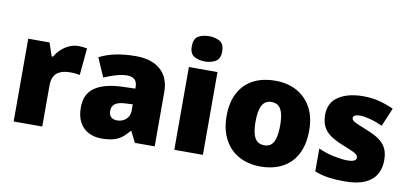

<svg xmlns="http://www.w3.org/2000/svg" viewBox="-72 -1015 2695 1263"><g transform="rotate(10 1275.5 -383.0)"><path d="M400 -563Q416 -563 433 -561Q450 -559 458 -557L441 -377Q431 -379 416.5 -381Q402 -383 376 -383Q358 -383 337.5 -379.5Q317 -376 298.5 -365Q280 -354 268.5 -332Q257 -310 257 -272V0H66V-553H208L238 -465H247Q262 -492 286 -514.5Q310 -537 339.5 -550Q369 -563 400 -563Z M785 -563Q890 -563 949 -511Q1008 -459 1008 -363V0H876L839 -73H835Q812 -44 787.5 -25.5Q763 -7 731 1.5Q699 10 653 10Q605 10 567 -9.5Q529 -29 507 -68.5Q485 -108 485 -169Q485 -258 546.5 -301Q608 -344 725 -349L817 -352V-360Q817 -397 799 -412.5Q781 -428 750 -428Q717 -428 677 -416.5Q637 -405 596 -387L541 -513Q589 -538 649.5 -550.5Q710 -563 785 -563ZM774 -245Q722 -243 700.5 -226.5Q679 -210 679 -180Q679 -152 694 -138.5Q709 -125 734 -125Q769 -125 793.5 -147Q818 -169 818 -204V-247Z M1330 -553V0H1139V-553ZM1235 -776Q1276 -776 1306.5 -759Q1337 -742 1337 -691Q1337 -642 1306.5 -624.5Q1276 -607 1235 -607Q1193 -607 1163.5 -624.5Q1134 -642 1134 -691Q1134 -742 1163.5 -759Q1193 -776 1235 -776Z M1991 -278Q1991 -209 1972 -155Q1953 -101 1917 -64.5Q1881 -28 1830 -9Q1779 10 1714 10Q1654 10 1603.5 -9Q1553 -28 1516.5 -64.5Q1480 -101 1459.5 -155Q1439 -209 1439 -278Q1439 -370 1472.5 -433.5Q1506 -497 1568 -530Q1630 -563 1717 -563Q1797 -563 1858.5 -530Q1920 -497 1955.5 -433.5Q1991 -370 1991 -278ZM1633 -278Q1633 -231 1641 -198Q1649 -165 1667.5 -148.5Q1686 -132 1716 -132Q1746 -132 1763.5 -148.5Q1781 -165 1789 -198Q1797 -231 1797 -278Q1797 -325 1789 -357Q1781 -389 1763 -405Q1745 -421 1715 -421Q1672 -421 1652.5 -385Q1633 -349 1633 -278Z M2511 -170Q2511 -118 2487.5 -77Q2464 -36 2412.5 -13Q2361 10 2277 10Q2218 10 2171.5 3.5Q2125 -3 2077 -21V-174Q2130 -150 2184 -139.5Q2238 -129 2269 -129Q2301 -129 2316 -136Q2331 -143 2331 -157Q2331 -169 2321 -178Q2311 -187 2285.5 -198Q2260 -209 2213 -228Q2167 -247 2136.5 -269.5Q2106 -292 2091 -323.5Q2076 -355 2076 -400Q2076 -481 2138.5 -522Q2201 -563 2304 -563Q2359 -563 2407 -551Q2455 -539 2507 -516L2455 -393Q2414 -412 2372 -423Q2330 -434 2305 -434Q2283 -434 2270.5 -428Q2258 -422 2258 -411Q2258 -401 2266.5 -393Q2275 -385 2299 -375Q2323 -365 2369 -346Q2417 -327 2448.5 -304.5Q2480 -282 2495.5 -250.5Q2511 -219 2511 -170Z"/></g></svg>

Font: Noto Sans Devanagari Black
Style: Regular
Weight: 900
Version: Version 2.003